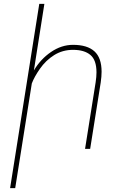

<svg xmlns="http://www.w3.org/2000/svg" viewBox="-20 -770 620 993"><path d="M186 -413.6Q157.7 -373 144.5 -338.4L58.6 203.1H32.2L183.1 -750H209.5L155.3 -405.8Q189.5 -463.9 243.7 -501Q297.9 -538.1 357.9 -538.1Q431.2 -538.1 468.3 -504.6Q505.4 -471.2 505.4 -398.9Q505.4 -374.5 501 -344.2L446.3 0H419.9L474.6 -344.2Q479 -373 479 -395.5Q479 -459.5 447.5 -485.8Q416 -512.2 357.9 -512.2Q303.7 -512.2 260.3 -485.1Q216.8 -458 186 -413.6Z"/></svg>

Font: Mardoto Thin
Style: Italic
Weight: 250
Italic angle: -12°
Designer: Christian Robertson, Vahan Hovhannisyan
Foundry: Google
Version: Version 1.000